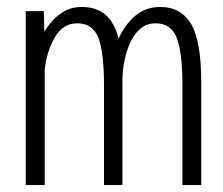

<svg xmlns="http://www.w3.org/2000/svg" viewBox="-20 -532 640 552"><path d="M54 0V-500H106L107.5 -440.5Q126 -472.5 153 -492.2Q180 -512 215 -512Q256.5 -512 282.8 -490Q309 -468 321 -421Q338.5 -460.5 368.5 -486.2Q398.5 -512 441 -512Q500.5 -512 529.5 -462.8Q558.5 -413.5 558.5 -297.5V0H504.5V-286.5Q504.5 -380.5 488.2 -422.8Q472 -465 427 -465Q397 -465 376.5 -442.8Q356 -420.5 344.8 -384.8Q333.5 -349 332 -309V0H279V-286.5Q279 -380.5 263 -422.8Q247 -465 202 -465Q161 -465 137.8 -425Q114.5 -385 108.5 -332V0Z"/></svg>

Font: Trispace Condensed ExtraLight
Style: Regular
Weight: 200
Width: 3
Designer: Tyler Finck
Foundry: Etcetera Type Company
Version: Version 1.210; ttfautohint (v1.8.3)